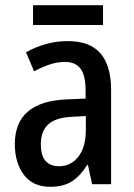

<svg xmlns="http://www.w3.org/2000/svg" viewBox="-20 -708 514 738"><path d="M240 -550Q326 -550 366.5 -502.5Q407 -455 407 -363V0H334L318 -74H315Q289 -32 256.5 -11Q224 10 173 10Q106 10 71.5 -36.5Q37 -83 37 -154Q37 -318 237 -326L309 -329V-361Q309 -418 289.5 -444Q270 -470 230 -470Q201 -470 172 -460.5Q143 -451 111 -434L80 -507Q115 -527 156 -538.5Q197 -550 240 -550ZM256 -259Q193 -256 165 -229.5Q137 -203 137 -154Q137 -109 155.5 -89Q174 -69 207 -69Q252 -69 281 -105.5Q310 -142 310 -210V-262ZM376 -688V-612H107V-688Z"/></svg>

Font: Noto Sans Telugu Condensed Medium
Style: Regular
Weight: 500
Width: 3
Designer: Jelle Bosma - Monotype Design Team
Foundry: Monotype Imaging Inc.
Version: Version 2.005; ttfautohint (v1.8.4.7-5d5b)